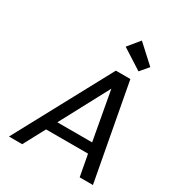

<svg xmlns="http://www.w3.org/2000/svg" viewBox="-217 -1071 1107 1204"><g transform="rotate(30 337.0 -469.0)"><path d="M516 -155H212L129 0H33L407 -693H512L641 0H545ZM503 -229 439 -581 251 -229ZM385 -854 454 -938 583 -820 532 -760Z"/></g></svg>

Font: Fz Poppins
Style: Italic
Weight: 400
Italic angle: -10°
Designer: Ninad Kale (Devanagari), Jonny Pinhorn (Latin)
Foundry: Indian Type Foundry
Version: Vit hóa bi Vntype.Com & FontZin.Com